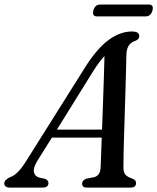

<svg xmlns="http://www.w3.org/2000/svg" viewBox="-54 -852 715 872"><path d="M114.5 -119.5Q96 -88.5 100.2 -69.5Q104.5 -50.5 125.5 -45L150 -40Q166 -34 166 -21Q166 0 139.5 0H-8Q-34.5 0 -34.5 -19.5Q-34 -35.5 -8 -47.5Q26.5 -57.5 67 -124L335.5 -551Q388 -633 440 -671Q492 -709 545 -709Q578.5 -709 578.5 -688Q578.5 -674 562 -667Q543 -661.5 532 -646.8Q521 -632 520 -603.5Q519.5 -580.5 518.5 -539.8Q517.5 -499 516 -448Q514.5 -397 512.8 -343Q511 -289 509.5 -239Q508 -189 507.2 -150.5Q506.5 -112 506.5 -92.5Q506.5 -70 515 -59.2Q523.5 -48.5 550.5 -39.5Q564 -33 564 -20.5Q564 0 538.5 0H339.5Q319 0 319 -18.5Q319 -33 338 -40.5L374.5 -47.5Q402 -55.5 403 -93Q404 -113 405.2 -148Q406.5 -183 408 -227H181.5ZM368.5 -527.5 204.5 -263.5H409.5Q411.5 -321.5 413.8 -383.8Q416 -446 417.8 -502.2Q419.5 -558.5 420.5 -597.5Q410 -586.5 397.2 -569.5Q384.5 -552.5 368.5 -527.5ZM370 -804Q377.5 -831.5 401.5 -831.5H621.5Q645.5 -831.5 638.5 -804.5Q631 -777.5 607 -777.5H387Q363 -777.5 370 -804Z"/></svg>

Font: Fraunces 72pt S050
Style: Italic
Weight: 400
Italic angle: -16°
Version: Version 1.000; ttfautohint (v1.8.3)